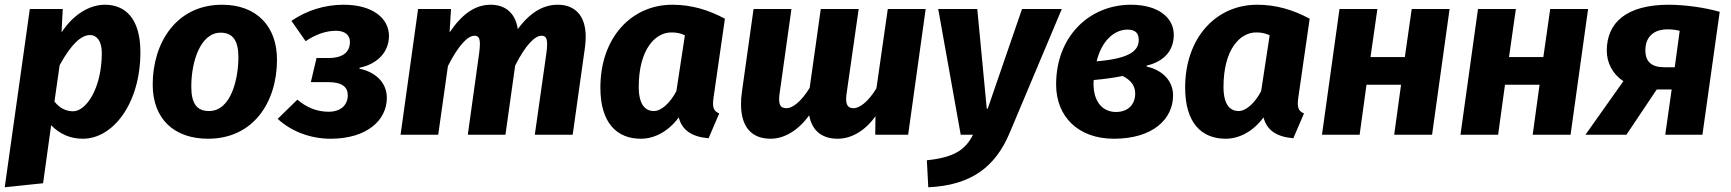

<svg xmlns="http://www.w3.org/2000/svg" viewBox="-32 -569 7310 811"><path d="M318 17C445 17 561 -131 561 -349C561 -490 498 -549 411 -549C347 -549 278 -509 228 -432L233 -531H94L-12 222L150 205L184 -40C222 -1 267 17 318 17ZM277 -99C248 -99 221 -111 198 -140L220 -294C271 -386 312 -421 349 -421C374 -421 398 -399 398 -346C398 -194 331 -99 277 -99Z M906 -549C712 -549 613 -387 613 -212C613 -67 703 17 847 17C1037 17 1138 -136 1138 -317C1138 -458 1052 -549 906 -549ZM900 -431C951 -431 975 -398 975 -327C975 -238 945 -100 851 -100C800 -100 776 -131 776 -203C776 -310 815 -431 900 -431Z M1281 -222H1356C1413 -222 1437 -201 1437 -167C1437 -125 1407 -97 1356 -97C1308 -97 1264 -114 1224 -148L1141 -67C1197 -15 1278 17 1364 17C1518 17 1602 -61 1602 -156C1602 -217 1558 -264 1486 -279L1487 -283C1564 -299 1611 -351 1611 -417C1611 -493 1540 -549 1420 -549C1341 -549 1265 -526 1199 -481L1259 -395C1303 -425 1347 -439 1387 -439C1425 -439 1446 -421 1446 -392C1446 -351 1419 -324 1356 -324H1305Z M2103 0 2144 -292C2189 -381 2228 -418 2255 -418C2270 -418 2279 -412 2279 -382C2279 -372 2278 -360 2276 -345L2227 0H2387L2439 -370C2441 -386 2442 -401 2442 -414C2442 -508 2392 -549 2324 -549C2264 -549 2208 -518 2155 -446C2145 -517 2099 -549 2041 -549C1977 -549 1922 -513 1867 -432L1873 -531H1734L1660 0H1819L1860 -290C1906 -381 1945 -418 1972 -418C1987 -418 1995 -411 1995 -383C1995 -373 1994 -361 1992 -345L1944 0Z M3030 -490C2961 -527 2889 -549 2808 -549C2636 -549 2504 -411 2504 -199C2504 -49 2574 17 2675 17C2734 17 2792 -15 2835 -73C2849 -19 2890 9 2961 15L3006 -90C2982 -100 2976 -115 2982 -157ZM2730 -100C2695 -100 2666 -125 2666 -202C2666 -358 2734 -432 2804 -432C2826 -432 2841 -429 2861 -420L2825 -184C2798 -133 2761 -100 2730 -100Z M3435 -531 3388 -198C3352 -139 3315 -112 3291 -112C3270 -112 3259 -120 3259 -150C3259 -159 3260 -169 3262 -181L3311 -531H3151L3102 -182C3099 -163 3098 -145 3098 -129C3098 -29 3146 17 3223 17C3280 17 3339 -17 3386 -82C3398 -15 3442 17 3506 17C3563 17 3621 -15 3666 -78L3665 0H3804L3878 -531H3718L3670 -196C3635 -138 3598 -112 3574 -112C3554 -112 3542 -121 3542 -151C3542 -159 3543 -169 3545 -181L3595 -531Z M4026 0H4078C4045 65 3997 96 3883 108L3889 222C4070 214 4172 136 4232 -6L4453 -531H4285L4140 -110H4136L4096 -531H3931Z M4812 -292C4888 -310 4926 -358 4926 -422C4926 -494 4861 -549 4745 -549C4571 -549 4429 -417 4429 -212C4429 -75 4524 17 4673 17C4839 17 4923 -67 4923 -166C4923 -225 4882 -272 4811 -288ZM4763 -174C4763 -128 4733 -96 4682 -96C4627 -96 4587 -137 4587 -215C4587 -220 4587 -226 4588 -231C4632 -235 4670 -240 4710 -248C4746 -230 4763 -206 4763 -174ZM4731 -444C4762 -444 4778 -430 4778 -401C4778 -357 4745 -322 4600 -310C4621 -395 4673 -444 4731 -444Z M5500 -490C5431 -527 5359 -549 5278 -549C5106 -549 4974 -411 4974 -199C4974 -49 5044 17 5145 17C5204 17 5262 -15 5305 -73C5319 -19 5360 9 5431 15L5476 -90C5452 -100 5446 -115 5452 -157ZM5200 -100C5165 -100 5136 -125 5136 -202C5136 -358 5204 -432 5274 -432C5296 -432 5311 -429 5331 -420L5295 -184C5268 -133 5231 -100 5200 -100Z M6017 0 6091 -531H5931L5902 -328H5757L5786 -531H5626L5552 0H5711L5740 -211H5886L5857 0Z M6602 0 6676 -531H6516L6487 -328H6342L6371 -531H6211L6137 0H6296L6325 -211H6471L6442 0Z M6755 -355C6755 -303 6780 -256 6825 -226L6665 0H6838L6966 -191H7029L7002 0H7159L7232 -519C7167 -538 7080 -549 7017 -549C6840 -549 6755 -475 6755 -355ZM7011 -445C7029 -445 7046 -443 7063 -439L7042 -285H6998C6943 -285 6918 -309 6918 -357C6918 -412 6952 -445 7011 -445Z"/></svg>

Font: Fira Sans OT
Style: Bold Italic
Weight: 700
Italic angle: -8°
Designer: Carrois Corporate & Edenspiekermann
Foundry: Carrois Corporate GbR & Edenspiekermann AG
Version: Version 2.001